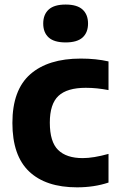

<svg xmlns="http://www.w3.org/2000/svg" viewBox="-20 -813 520 844"><path d="M318.5 10.5Q181.5 10.5 108 -59.2Q34.5 -129 34.5 -272.5Q34.5 -417.5 113 -486.5Q191.5 -555.5 335 -555.5Q402 -555.5 457 -543V-417Q431 -422 406.5 -424.5Q382 -427 357 -427Q275 -427 237 -391.5Q199 -356 199 -274Q199 -189.5 235.5 -153.8Q272 -118 343.5 -118Q390.5 -118 457 -136.5V-10.5Q394 10.5 318.5 10.5ZM268.5 -626.5Q218 -626.5 194 -648.2Q170 -670 170 -709.5Q170 -749 194 -771Q218 -793 268.5 -793Q319 -793 343 -771Q367 -749 367 -709.5Q367 -670 343 -648.2Q319 -626.5 268.5 -626.5Z"/></svg>

Font: Encode Sans
Style: Bold
Weight: 700
Designer: Multiple Designers
Foundry: Impallari Type
Version: Version 3.002; ttfautohint (v1.8.3) -l 8 -r 50 -G 200 -x 14 